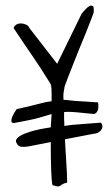

<svg xmlns="http://www.w3.org/2000/svg" viewBox="-20 -595 389 692"><path d="M41 -202Q88 -212 117 -220Q146 -228 166 -230V-259Q166 -269 165.5 -275.5Q165 -282 164.5 -285Q164 -288 162 -293Q160 -296 150 -312Q140 -328 126.5 -349Q113 -370 96.5 -394Q80 -418 66 -438.5Q52 -459 42 -474.5Q32 -490 29 -494Q32 -503 40 -507Q48 -511 57 -510.5Q66 -510 74.5 -506Q83 -502 86 -494L186 -365L274 -545L278 -550Q283 -556 289 -562.5Q295 -569 302.5 -573Q310 -577 316 -572Q318 -569 318 -558Q318 -547 316 -545Q314 -540 306.5 -520Q299 -500 288 -473Q277 -446 264 -414.5Q251 -383 240.5 -355.5Q230 -328 222 -308Q214 -288 213 -284Q212 -277 211.5 -274Q211 -271 210 -266.5Q209 -262 208.5 -255Q208 -248 209 -235Q219 -235 229 -233.5Q239 -232 254 -231Q269 -230 288 -229Q307 -228 333 -226Q336 -215 333.5 -201.5Q331 -188 319 -184Q279 -188 254 -190.5Q229 -193 211 -191V-167Q211 -163 211.5 -157.5Q212 -152 212 -141Q218 -142 225 -143Q232 -144 240 -145L344 -153Q350 -144 349 -137Q348 -130 343 -124.5Q338 -119 331.5 -116Q325 -113 318 -113L214 -93Q216 -55 218 -25Q220 5 221 26.5Q222 48 222 58Q222 68 222 63Q210 66 205 69Q200 72 197 74.5Q194 77 188.5 77Q183 77 169 72Q166 59 164.5 20Q163 -19 163 -83L81 -67Q68 -65 56.5 -66Q45 -67 39 -81Q36 -85 38.5 -91.5Q41 -98 53 -105.5Q65 -113 91 -121Q117 -129 163 -136L166 -184Q156 -181 144.5 -177.5Q133 -174 118.5 -170Q104 -166 84.5 -162Q65 -158 38 -153Q23 -149 21.5 -156.5Q20 -164 24 -173.5Q28 -183 34 -192.5Q40 -202 41 -202Z"/></svg>

Font: Liu Jian Mao Cao
Style: Regular
Weight: 400
Designer: ZhongQi
Foundry: ZhongQi
Version: Version 1.001